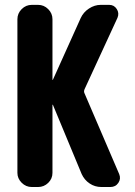

<svg xmlns="http://www.w3.org/2000/svg" viewBox="-20 -750 540 770"><path d="M318.4 -377 458 -51.8Q465.8 -33.2 454.6 -16.6Q443.4 0 422.9 0H386.7Q360.4 0 339.4 -14.2Q318.4 -28.3 307.6 -51.8L192.4 -329.1Q192.4 -330.1 191.4 -330.1Q190.4 -330.1 190.4 -329.1V-56.6Q190.4 -33.2 173.3 -16.6Q156.2 0 132.8 0H107.4Q84 0 66.9 -17.1Q49.8 -34.2 49.8 -56.6V-672.9Q49.8 -696.3 66.9 -713.4Q84 -730.5 107.4 -730.5H132.8Q156.2 -730.5 173.3 -713.4Q190.4 -696.3 190.4 -672.9V-430.7Q190.4 -429.7 191.4 -429.7Q192.4 -429.7 192.4 -430.7L303.7 -677.7Q314.5 -701.2 336.9 -715.8Q359.4 -730.5 383.8 -730.5H418Q437.5 -730.5 448.2 -713.9Q459 -697.3 451.2 -678.7L319.3 -392.6Q315.4 -383.8 318.4 -377Z"/></svg>

Font: Rounded Mgen+ 2m bold
Style: Bold
Weight: 700
Designer: [Source Han Sans]
Ryoko NISHIZUKA  (kana & ideographs); Paul D. Hunt (Latin, Greek & Cyrillic); Wenlong ZHANG  (bopomofo
Version: Version 1.059.20150602